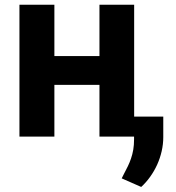

<svg xmlns="http://www.w3.org/2000/svg" viewBox="-20 -565 728 794"><path d="M60.4 0V-545.5H204.9V-333.1H391.3V-545.5H534.8V-82.7H655.2V2.1Q655.2 31.2 648.6 60.2Q642 89.1 630 115.8Q617.9 142.4 601 166Q584.2 189.6 563.9 208.1L483.3 172.6Q485.8 167.6 488.3 162.6Q490.8 157.7 493.3 152.7Q501.1 138.1 508.5 122.9Q516 107.6 521.8 90.6Q527.7 73.5 531.1 54Q534.4 34.4 534.4 11V0H391.3V-214.1H204.9V0Z"/></svg>

Font: Cannonade
Style: Bold
Weight: 700
Designer: Rasmus Andersson
Foundry: rsms
Version: Version 3.012;git-f93a4a705